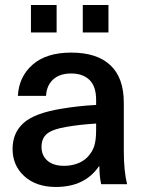

<svg xmlns="http://www.w3.org/2000/svg" viewBox="-20 -732 579 763"><path d="M472 -324V-134Q472 -52 485 0H382Q375 -31 375 -71H373Q317 11 202 11Q124 11 77 -31.5Q30 -74 30 -140Q30 -205 74.5 -244Q119 -283 225 -300Q289 -311 362 -315V-335Q362 -389 335.5 -414.5Q309 -440 263 -440Q217 -440 191 -416Q165 -392 163 -351H51Q55 -427 109.5 -475Q164 -523 263 -523Q365 -523 418.5 -473Q472 -423 472 -324ZM245 -228Q190 -219 167.5 -201Q145 -183 145 -148Q145 -114 168.5 -93.5Q192 -73 235 -73Q262 -73 286 -81.5Q310 -90 327 -107Q347 -128 354.5 -151.5Q362 -175 362 -216V-241Q297 -237 245 -228ZM103 -603V-712H205V-603ZM309 -603V-712H411V-603Z"/></svg>

Font: CST
Style: Medium
Weight: 500
Version: Version 1.00